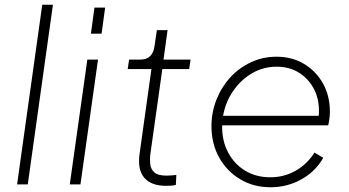

<svg xmlns="http://www.w3.org/2000/svg" viewBox="-20 -777 1472 809"><path d="M52 0 158 -757H203L97 0Z M363 -635 378 -745H423L408 -635ZM274 0 348 -526H393L319 0Z M680 6Q617 6 588 -28Q559 -62 568 -128L618 -486H518L524 -526H572Q623 -526 631 -582L641 -650H686L669 -526H783L777 -486H664L613 -124Q611 -106 613 -85.5Q615 -65 630 -51Q645 -37 682 -37Q692 -37 704 -38Q716 -39 723 -40L721 2Q711 5 698 5.5Q685 6 680 6Z M1120 12Q1048 12 991.5 -22Q935 -56 903 -114Q871 -172 871 -245Q871 -304 892 -357Q913 -410 950 -450.5Q987 -491 1037 -514.5Q1087 -538 1145 -538Q1211 -538 1261.5 -507.5Q1312 -477 1341 -425Q1370 -373 1370 -306Q1370 -292 1368 -277Q1366 -262 1363 -249H916Q916 -246 916 -242Q916 -181 942 -133Q968 -85 1013.5 -57.5Q1059 -30 1119 -30Q1177 -30 1225.5 -57.5Q1274 -85 1305 -134L1342 -112Q1309 -54 1249.5 -21Q1190 12 1120 12ZM1146 -496Q1089 -496 1041.5 -468Q994 -440 962 -393Q930 -346 920 -289H1323Q1328 -349 1306 -395.5Q1284 -442 1242.5 -469Q1201 -496 1146 -496Z"/></svg>

Font: Plus Jakarta Sans ExtraLight
Style: Italic
Weight: 200
Italic angle: -8°
Designer: Gumpita Rahayu
Foundry: Tokotype
Version: Version 2.071; ttfautohint (v1.8.4.7-5d5b);gftools[0.9.29]